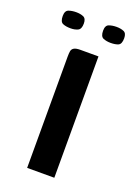

<svg xmlns="http://www.w3.org/2000/svg" viewBox="-117 -633 489 684"><g transform="rotate(20 127.0 -290.5)"><path d="M76 0Q76 -106 76 -211.5Q76 -317 76 -422Q76 -435 77.5 -443Q79 -451 86.5 -455.5Q94 -460 111 -460H179V0ZM203 -520Q187 -520 175 -525Q163 -530 163 -552Q163 -572 175.5 -576.5Q188 -581 204 -581Q220 -581 231.5 -576Q243 -571 243 -552Q243 -530 232 -525Q221 -520 203 -520ZM51 -520Q33 -520 21.5 -525Q10 -530 10 -552Q10 -572 22.5 -576.5Q35 -581 51 -581Q67 -581 78.5 -576Q90 -571 90 -552Q90 -531 78.5 -525.5Q67 -520 51 -520Z"/></g></svg>

Font: Genos Thin Medium
Style: Regular
Weight: 500
Version: Version 1.010